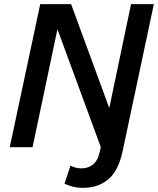

<svg xmlns="http://www.w3.org/2000/svg" viewBox="-20 -710 762 926"><path d="M27 0 174 -690H323L507 -189L612 -690H722L571 21Q551 114 502 155Q453 196 380 196Q353 196 330.5 190Q308 184 291 176L320 89Q345 102 373 102Q405 102 428.5 83.5Q452 65 462 19L466 -1L257 -569L137 0Z"/></svg>

Font: Radio Canada Medium
Style: Italic
Weight: 500
Italic angle: -12°
Designer: Charles Daoud, Etienne Aubert Bonn, Alexandre Saumier Demers, Jacques Le Bailly
Foundry: Radio-Canada
Version: Version 2.104; ttfautohint (v1.8.4.7-5d5b);gftools[0.9.28.de